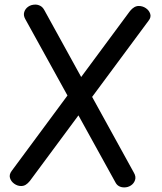

<svg xmlns="http://www.w3.org/2000/svg" viewBox="-20 -802 704 836"><path d="M90 -719Q81 -735 85.5 -749.5Q90 -764 103 -773Q116 -782 134 -782Q145 -782 155.5 -776.5Q166 -771 173 -758L563 -50Q573 -33 568 -18Q563 -3 550 5.5Q537 14 521 14Q508 14 498 8.5Q488 3 482 -9ZM110 -14Q101 -3 92 2.5Q83 8 72 8Q56 8 42 -2Q28 -12 23.5 -27Q19 -42 31 -58L546 -754Q555 -765 564.5 -770.5Q574 -776 584 -776Q601 -776 615 -766.5Q629 -757 634 -742Q639 -727 627 -712Z"/></svg>

Font: Playpen Sans Arabic
Style: Regular
Weight: 400
Designer: Azza Alameddine, Laura Meseguer, Veronika Burian, José Scaglione
Foundry: TypeTogether
Version: Version 2.000